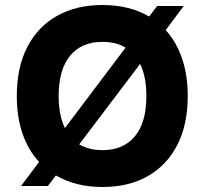

<svg xmlns="http://www.w3.org/2000/svg" viewBox="-20 -735 816 766"><path d="M64 7 136 -89Q93 -135 70 -201.5Q47 -268 47 -352Q47 -466 89 -547.5Q131 -629 208 -672Q285 -715 389 -715Q497 -715 575 -669L607 -711H713L641 -615Q683 -569 706 -502.5Q729 -436 729 -352Q729 -238 687.5 -157Q646 -76 570 -32.5Q494 11 389 11Q282 11 203 -35L171 7ZM389 -568Q305 -568 259.5 -512.5Q214 -457 214 -352Q214 -275 239 -224L481 -545Q443 -568 389 -568ZM564 -352Q564 -429 539 -480L296 -159Q335 -136 389 -136Q472 -136 518 -191Q564 -246 564 -352Z"/></svg>

Font: Prodigy Sans
Style: Bold
Weight: 700
Designer: Wei Huang
Foundry: Wei Huang
Version: Version 1.003; ttfautohint (v1.8.3)